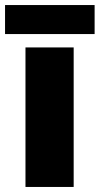

<svg xmlns="http://www.w3.org/2000/svg" viewBox="-34 -741 395 761"><path d="M258 0H67V-553H258ZM341 -721V-606H-14V-721Z"/></svg>

Font: Noto Sans Cherokee Black
Style: Regular
Weight: 900
Designer: Monotype Design Team
Foundry: Monotype Imaging Inc.
Version: Version 2.001; ttfautohint (v1.8.4.7-5d5b)